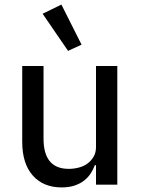

<svg xmlns="http://www.w3.org/2000/svg" viewBox="-20 -806 614 838"><path d="M399 -85H394Q387 -66 375.5 -48.5Q364 -31 346.5 -17.5Q329 -4 305 4Q281 12 249 12Q169 12 123 -40Q77 -92 77 -187V-518H170V-201Q170 -69 280 -69Q302 -69 323.5 -74.5Q345 -80 361.5 -92Q378 -104 388.5 -122Q399 -140 399 -164V-518H492V0H399ZM166 -746 248 -786 336 -611 277 -584Z"/></svg>

Font: IBM Plex Sans Thai Text
Style: Regular
Weight: 450
Designer: Mike Abbink, Paul van der Laan, Pieter van Rosmalen, Ben Mitchell, Mark Frömberg
Foundry: Bold Monday
Version: Version 1.1